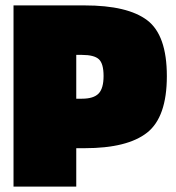

<svg xmlns="http://www.w3.org/2000/svg" viewBox="-20 -690 652 710"><path d="M293 -142H262V0H30V-670H293Q452 -670 524.5 -615Q597 -560 597 -408.5Q597 -257 524 -199.5Q451 -142 293 -142ZM262 -325H283Q326 -325 344.5 -344Q363 -363 363 -409Q363 -455 345.5 -471Q328 -487 283 -487H262Z"/></svg>

Font: Titillium Web Black
Style: Regular
Weight: 900
Version: Version 1.002;PS 35.000;hotconv 1.0.70;makeotf.lib2.5.55311